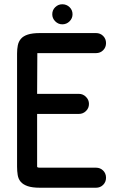

<svg xmlns="http://www.w3.org/2000/svg" viewBox="-20 -879 539 900"><path d="M272 -765Q253 -765 239 -779Q225 -793 225 -812Q225 -832 239 -845.5Q253 -859 272 -859Q292 -859 306 -845.5Q320 -832 320 -812Q320 -793 306 -779Q292 -765 272 -765ZM430 -724Q450 -724 463.5 -710.5Q477 -697 477 -677Q477 -657 463.5 -643.5Q450 -630 430 -630H155L154 -439H350Q369 -439 383 -425Q397 -411 397 -392Q397 -372 383 -358.5Q369 -345 350 -345H154V-98Q154 -96 156.5 -94.5Q159 -93 168 -93H430Q450 -93 463.5 -79.5Q477 -66 477 -46Q477 -26 463.5 -12.5Q450 1 430 1H168Q131 1 109.5 -6.5Q88 -14 77 -27Q66 -40 63 -58.5Q60 -77 60 -98V-628Q60 -649 63.5 -666.5Q67 -684 78 -697Q89 -710 110.5 -717Q132 -724 168 -724Z"/></svg>

Font: VDS
Style: Regular
Weight: 400
Designer: artmaker
Foundry: artmaker
Version: Version 1.000 2009 initial release